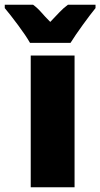

<svg xmlns="http://www.w3.org/2000/svg" viewBox="-77 -786 421 806"><path d="M236 0H52V-553H236ZM324 -766H208Q189 -752 172.5 -734.5Q156 -717 134 -694Q112 -716 96.5 -734Q81 -752 62 -766H-57V-752Q-35 -726 -1.5 -681Q32 -636 49 -606H219Q239 -638 270.5 -681.5Q302 -725 324 -752Z"/></svg>

Font: Noto Sans Display SemiCondensed Black
Style: Regular
Weight: 900
Width: 4
Designer: Monotype Design Team
Foundry: Monotype Imaging Inc.
Version: Version 1.900